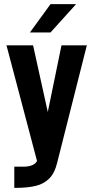

<svg xmlns="http://www.w3.org/2000/svg" viewBox="-20 -746 449 924"><path d="M397.9 -527.8 254.9 38.1Q243.2 86.9 217.3 112.8Q190.9 139.2 152.8 148.4Q112.8 158.2 53.2 158.2H48.8V56.2H90.8Q143.6 56.2 158.2 28.8L11.2 -527.8H139.2L210 -207L275.9 -527.8ZM223.1 -726.1H346.2L223.1 -589.8H124Z"/></svg>

Font: D-DIN Condensed
Style: DINCondensed-Bold
Weight: 700
Width: 3
Designer: Charles Nix
Foundry: Datto Inc.
Version: Version 1.10